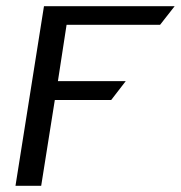

<svg xmlns="http://www.w3.org/2000/svg" viewBox="-20 -600 584 620"><path d="M30 0H113L157 -277H339L386 -338H167L195 -520H497L544 -580H122Z"/></svg>

Font: Charger Sport
Style: DfBdObl
Weight: 400
Designer: Jasper
Foundry: Cannot Into Space Fonts
Version: Version 1.1